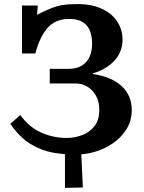

<svg xmlns="http://www.w3.org/2000/svg" viewBox="-20 -736 701 934"><path d="M296 178V-39H373L383 176ZM341 16Q293 16 238 6.5Q183 -3 129.5 -35Q76 -67 30 -134L79 -176Q121 -118 179.5 -91.5Q238 -65 304 -65Q344 -65 380.5 -79Q417 -93 440 -123Q463 -153 463 -201Q463 -242 446.5 -271Q430 -300 404 -315Q378 -330 349 -330H222V-401H312Q353 -401 378.5 -417Q404 -433 416 -460.5Q428 -488 428 -522Q428 -584 400 -614Q372 -644 317 -644Q251 -644 212.5 -601.5Q174 -559 152 -476H87V-709H164L160 -664Q199 -684 228 -695.5Q257 -707 284.5 -711.5Q312 -716 347 -716Q419 -718 470.5 -695.5Q522 -673 549 -633Q576 -593 576 -543Q576 -485 538 -442.5Q500 -400 432 -379V-376Q524 -362 572.5 -316.5Q621 -271 621 -200Q621 -150 596.5 -109.5Q572 -69 531.5 -40.5Q491 -12 441.5 2.5Q392 17 341 16Z"/></svg>

Font: Lora
Style: Weight 700
Weight: 700
Designer: Olga Karpushina, Alexei Vanyashin (Cyrillic)
Foundry: Cyreal
Version: Version 3.001